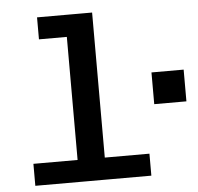

<svg xmlns="http://www.w3.org/2000/svg" viewBox="-52 -791 869 844"><g transform="rotate(-5 382.0 -368.5)"><path d="M265 0V-737H385V0ZM70 0V-97H582V0ZM142 -640V-737H325V-640ZM622 -312V-452H764V-312Z"/></g></svg>

Font: Azeret Mono Medium
Style: Regular
Weight: 500
Designer: Martin Vácha
Foundry: Displaay
Version: Version 1.002